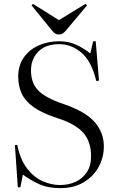

<svg xmlns="http://www.w3.org/2000/svg" viewBox="-20 -957 612 991"><path d="M291 14Q226 14 180 -7.5Q134 -29 98 -56L85 10H72L57 -208L69 -209Q85 -132 120.5 -86.5Q156 -41 201 -21.5Q246 -2 289 -2Q334 -2 370 -18.5Q406 -35 428 -68Q450 -101 450 -151Q450 -226 410 -271.5Q370 -317 277 -347Q199 -372 154.5 -403.5Q110 -435 92 -474Q74 -513 74 -562Q74 -619 102.5 -660Q131 -701 179.5 -722.5Q228 -744 286 -744Q335 -744 374.5 -725.5Q414 -707 446 -681L461 -744H474L491 -541L477 -539Q452 -642 400 -685.5Q348 -729 286 -729Q216 -729 178 -691Q140 -653 140 -593Q140 -529 177 -490.5Q214 -452 308 -420Q422 -381 469 -326.5Q516 -272 516 -202Q516 -143 488.5 -94Q461 -45 411 -15.5Q361 14 291 14ZM284 -779Q272 -779 264 -784.5Q256 -790 244 -805L143 -929L150 -937L284 -853L421 -937L429 -929L320 -799Q312 -790 304 -784.5Q296 -779 284 -779Z"/></svg>

Font: Literata 72pt Light
Style: Regular
Weight: 300
Designer: Latin by Veronika Burian and Jose Scaglione. Greek by Irene Vlachou. Cyrillic by Vera Evstafieva.
Foundry: TypeTogether
Version: Version 3.002